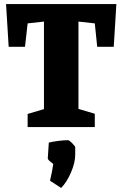

<svg xmlns="http://www.w3.org/2000/svg" viewBox="-20 -630 607 952"><path d="M117 0V-65L198 -89V-523L117 -514L104 -398H23L10 -610H557L544 -398H462L450 -514L369 -523V-90L450 -66V0ZM244 183Q241 181 228.5 170.5Q216 160 217 154L222 77Q242 72 270.5 68.5Q299 65 317 65Q323 65 338 80Q353 95 353 101V137Q353 176 332 225Q311 274 283 302L228 266Q240 215 244 183Z"/></svg>

Font: Grenze ExtraBold
Style: Regular
Weight: 800
Designer: Renata Polastri
Foundry: Omnibus-Type
Version: Version 1.002; ttfautohint (v1.8)